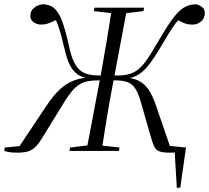

<svg xmlns="http://www.w3.org/2000/svg" viewBox="-38 -706 978 898"><path d="M750 0V-24L832 -16L805 172H789L778 -12L815 0ZM43 8Q22 8 8.5 6Q-5 4 -18 0L-16 -16L89 -26L49 -16L181 -214Q211 -259 241.5 -287.5Q272 -316 309 -330Q346 -344 395 -344L400 -333Q370 -338 348.5 -346Q327 -354 311.5 -369.5Q296 -385 284.5 -411Q273 -437 264 -477Q254 -518 246.5 -546Q239 -574 230 -596.5Q221 -619 206 -641L227 -614Q218 -610 207 -604.5Q196 -599 183 -595Q170 -591 154 -591Q135 -591 119.5 -602Q104 -613 104 -631Q104 -656 121.5 -669.5Q139 -683 160 -686Q193 -686 214 -669Q235 -652 251.5 -609.5Q268 -567 285 -489Q294 -447 306 -420.5Q318 -394 334 -379.5Q350 -365 372.5 -359Q395 -353 425 -353H461L457 -330H418Q391 -330 370 -325.5Q349 -321 331.5 -309.5Q314 -298 298 -279Q282 -260 264 -231L157 -57Q142 -33 127.5 -18.5Q113 -4 93.5 2Q74 8 43 8ZM287 0 290 -16 390 -28H415L521 -16L518 0ZM366 0 434 -359Q448 -436 461 -514.5Q474 -593 486 -670H557L489 -308Q474 -231 461.5 -154Q449 -77 437 0ZM506 -642 401 -654 404 -670H636L633 -654L532 -642ZM755 8Q724 8 708 2Q692 -4 684.5 -18.5Q677 -33 670 -57L620 -231Q609 -269 595.5 -290.5Q582 -312 560.5 -321Q539 -330 502 -330H468L472 -353H512Q542 -353 564.5 -359Q587 -365 606 -379.5Q625 -394 644.5 -420.5Q664 -447 688 -489Q733 -567 763 -609.5Q793 -652 819.5 -669Q846 -686 880 -686Q894 -683 907 -673Q920 -663 920 -646Q920 -621 903 -606Q886 -591 862 -591Q839 -591 820.5 -599Q802 -607 791 -614L823 -641Q800 -619 783 -596.5Q766 -574 749 -545.5Q732 -517 708 -477Q684 -437 664.5 -411Q645 -385 626 -369Q607 -353 583.5 -345Q560 -337 529 -332V-344Q578 -344 608 -329.5Q638 -315 657 -286.5Q676 -258 691 -214L759 -16L721 -26L821 -16L819 0Q805 4 790.5 6Q776 8 755 8Z"/></svg>

Font: Source Serif 4 60pt
Style: Italic
Weight: 400
Italic angle: -12°
Version: Version 4.004;hotconv 1.0.116;makeotfexe 2.5.65601